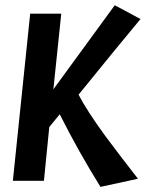

<svg xmlns="http://www.w3.org/2000/svg" viewBox="-20 -693 582 736"><path d="M209 -254.9 168.9 -206.1 148.4 0H29.3L95.7 -640.6H214.8L184.6 -350.6L419.9 -672.9L518.6 -620.1Q426.8 -509.8 281.2 -330.1Q311.5 -270.5 385.7 -168.9Q446.3 -87.9 508.8 -7.8L365.2 23.4Q281.2 -111.3 209 -254.9Z"/></svg>

Font: Puritan
Style: BoldItalic
Weight: 700
Version: 2.1